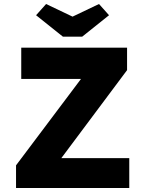

<svg xmlns="http://www.w3.org/2000/svg" viewBox="-20 -938 723 958"><path d="M60 0V-113L384 -544H86V-700H614V-588L286 -149H625V0ZM294 -755 160 -862 210 -918 342 -855 474 -918 524 -862 390 -755Z"/></svg>

Font: Lexend Deca
Style: Bold
Weight: 700
Designer: Bonnie Shaver-Troup, Thomas Jockin
Foundry: Lexend
Version: Version 1.008; ttfautohint (v1.8.4.7-5d5b)